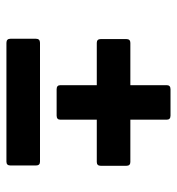

<svg xmlns="http://www.w3.org/2000/svg" viewBox="4 -596 563 612"><g transform="rotate(90 286.0 -289.5)"><path d="M264 -188Q251 -188 251 -200V-316H116Q104 -316 104 -329V-410Q104 -423 116 -423H251V-539Q251 -551 264 -551H348Q361 -551 361 -539V-423H496Q508 -423 508 -410V-329Q508 -316 496 -316H361V-200Q361 -188 348 -188ZM116 -28Q103 -28 103 -41V-122Q103 -135 116 -135H495Q507 -135 507 -122V-41Q507 -28 495 -28Z"/></g></svg>

Font: Sofia Sans Semi Condensed ExtraBold
Style: Italic
Weight: 800
Italic angle: -9°
Version: Version 4.100